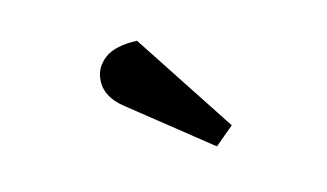

<svg xmlns="http://www.w3.org/2000/svg" viewBox="-37 -849 574 337"><g transform="rotate(-10 249.5 -680.5)"><path d="M359 -609 327 -577 178 -676Q145 -698 146 -729Q146 -750 163.5 -766Q181 -782 221 -784Z"/></g></svg>

Font: Literata 12pt SemiBold
Style: Italic
Weight: 600
Italic angle: -2°
Designer: Latin by Veronika Burian and Jose Scaglione. Greek by Irene Vlachou. Cyrillic by Vera Evstafieva
Foundry: TypeTogether
Version: Version 3.002